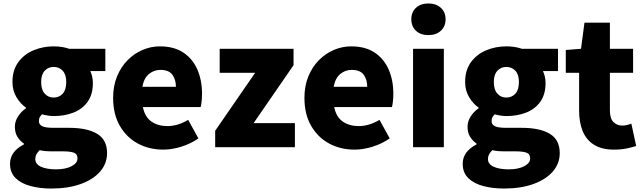

<svg xmlns="http://www.w3.org/2000/svg" viewBox="-20 -851 3718 1110"><path d="M276 239Q211 239 156.5 224.5Q102 210 70 178.5Q38 147 38 96Q38 25 118 -16V-21Q96 -36 81 -59.5Q66 -83 66 -119Q66 -149 84 -177.5Q102 -206 130 -225V-229Q99 -250 75.5 -288.5Q52 -327 52 -377Q52 -446 86 -492Q120 -538 174.5 -560.5Q229 -583 290 -583Q340 -583 380 -569H589V-440H502Q508 -428 512.5 -409.5Q517 -391 517 -371Q517 -305 486.5 -262.5Q456 -220 404.5 -200Q353 -180 290 -180Q276 -180 259 -182.5Q242 -185 223 -190Q214 -181 209.5 -173Q205 -165 205 -150Q205 -131 224 -121.5Q243 -112 289 -112H379Q484 -112 541.5 -77.5Q599 -43 599 34Q599 94 559.5 140Q520 186 447.5 212.5Q375 239 276 239ZM290 -287Q322 -287 342.5 -309.5Q363 -332 363 -377Q363 -420 342.5 -442Q322 -464 290 -464Q259 -464 238.5 -442Q218 -420 218 -377Q218 -332 238.5 -309.5Q259 -287 290 -287ZM304 128Q359 128 393.5 110Q428 92 428 65Q428 39 406.5 31.5Q385 24 345 24H291Q260 24 242 22.5Q224 21 210 17Q184 40 184 68Q184 98 217 113Q250 128 304 128Z M924 14Q842 14 776.5 -21.5Q711 -57 672.5 -124Q634 -191 634 -285Q634 -354 656.5 -409Q679 -464 717.5 -503Q756 -542 804.5 -562.5Q853 -583 904 -583Q986 -583 1040 -547Q1094 -511 1121 -449Q1148 -387 1148 -309Q1148 -285 1145.5 -264Q1143 -243 1140 -232H806Q818 -174 856 -148Q894 -122 948 -122Q1007 -122 1068 -158L1127 -51Q1083 -20 1028.5 -3Q974 14 924 14ZM803 -349H997Q997 -391 976.5 -419Q956 -447 907 -447Q870 -447 841 -423Q812 -399 803 -349Z M1224 0V-95L1455 -430H1250V-569H1677V-474L1446 -139H1685V0Z M2030 14Q1948 14 1882.5 -21.5Q1817 -57 1778.5 -124Q1740 -191 1740 -285Q1740 -354 1762.5 -409Q1785 -464 1823.5 -503Q1862 -542 1910.5 -562.5Q1959 -583 2010 -583Q2092 -583 2146 -547Q2200 -511 2227 -449Q2254 -387 2254 -309Q2254 -285 2251.5 -264Q2249 -243 2246 -232H1912Q1924 -174 1962 -148Q2000 -122 2054 -122Q2113 -122 2174 -158L2233 -51Q2189 -20 2134.5 -3Q2080 14 2030 14ZM1909 -349H2103Q2103 -391 2082.5 -419Q2062 -447 2013 -447Q1976 -447 1947 -423Q1918 -399 1909 -349Z M2368 0V-569H2546V0ZM2457 -648Q2412 -648 2385 -673Q2358 -698 2358 -740Q2358 -781 2385 -806Q2412 -831 2457 -831Q2501 -831 2528.5 -806Q2556 -781 2556 -740Q2556 -698 2528.5 -673Q2501 -648 2457 -648Z M2893 239Q2828 239 2773.5 224.5Q2719 210 2687 178.5Q2655 147 2655 96Q2655 25 2735 -16V-21Q2713 -36 2698 -59.5Q2683 -83 2683 -119Q2683 -149 2701 -177.5Q2719 -206 2747 -225V-229Q2716 -250 2692.5 -288.5Q2669 -327 2669 -377Q2669 -446 2703 -492Q2737 -538 2791.5 -560.5Q2846 -583 2907 -583Q2957 -583 2997 -569H3206V-440H3119Q3125 -428 3129.5 -409.5Q3134 -391 3134 -371Q3134 -305 3103.5 -262.5Q3073 -220 3021.5 -200Q2970 -180 2907 -180Q2893 -180 2876 -182.5Q2859 -185 2840 -190Q2831 -181 2826.5 -173Q2822 -165 2822 -150Q2822 -131 2841 -121.5Q2860 -112 2906 -112H2996Q3101 -112 3158.5 -77.5Q3216 -43 3216 34Q3216 94 3176.5 140Q3137 186 3064.5 212.5Q2992 239 2893 239ZM2907 -287Q2939 -287 2959.5 -309.5Q2980 -332 2980 -377Q2980 -420 2959.5 -442Q2939 -464 2907 -464Q2876 -464 2855.5 -442Q2835 -420 2835 -377Q2835 -332 2855.5 -309.5Q2876 -287 2907 -287ZM2921 128Q2976 128 3010.5 110Q3045 92 3045 65Q3045 39 3023.5 31.5Q3002 24 2962 24H2908Q2877 24 2859 22.5Q2841 21 2827 17Q2801 40 2801 68Q2801 98 2834 113Q2867 128 2921 128Z M3529 14Q3458 14 3413.5 -14.5Q3369 -43 3348.5 -93.5Q3328 -144 3328 -211V-430H3251V-562L3339 -569L3359 -720H3506V-569H3640V-430H3506V-213Q3506 -166 3526.5 -145.5Q3547 -125 3578 -125Q3592 -125 3606 -128.5Q3620 -132 3630 -136L3658 -7Q3636 0 3604.5 7Q3573 14 3529 14Z"/></svg>

Font: Source Han Sans CN Heavy
Style: Regular
Weight: 900
Designer: Ryoko NISHIZUKA 西塚涼子 (kana, bopomofo & ideographs); Paul D. Hunt (Latin, Greek & Cyrillic); Sandoll Communications 산돌커뮤니
Foundry: Adobe
Version: Version 2.000;hotconv 1.0.107;makeotfexe 2.5.65593